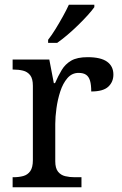

<svg xmlns="http://www.w3.org/2000/svg" viewBox="-20 -786 511 806"><path d="M33 0V-42H36Q59 -42 77.5 -47Q96 -52 107 -67.5Q118 -83 118 -114V-426Q118 -456 106.5 -470.5Q95 -485 76.5 -489.5Q58 -494 36 -494H33V-536H187L206 -437H211Q224 -467 239 -492Q254 -517 279 -531.5Q304 -546 348 -546Q403 -546 429.5 -527Q456 -508 456 -473Q456 -442 434.5 -422Q413 -402 363 -402Q363 -430 358 -447Q353 -464 341.5 -472Q330 -480 310 -480Q282 -480 263 -458Q244 -436 233 -402Q222 -368 217 -331.5Q212 -295 212 -266V-109Q212 -80 223.5 -65.5Q235 -51 253.5 -46.5Q272 -42 294 -42H322V0ZM182 -619Q197 -638 213 -664Q229 -690 244 -717Q259 -744 269 -766H376V-756Q367 -743 349 -723Q331 -703 308.5 -681Q286 -659 263 -639.5Q240 -620 220 -606H182Z"/></svg>

Font: Noto Serif Armenian
Style: Regular
Weight: 400
Designer: Monotype Design Team
Foundry: Monotype Imaging Inc.
Version: Version 2.007